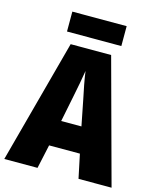

<svg xmlns="http://www.w3.org/2000/svg" viewBox="-129 -983 879 1072"><g transform="rotate(15 310.0 -446.5)"><path d="M429 0 400 -138H222L192 0H0L192 -715H426L620 0ZM340 -434Q332 -471 323.5 -515.5Q315 -560 311 -592Q306 -561 298 -517.5Q290 -474 282 -436L252 -287H369ZM468 -893V-778H154V-893Z"/></g></svg>

Font: Noto Sans Thai Cond Blk
Style: Regular
Weight: 900
Width: 3
Designer: Monotype Design Team
Foundry: Monotype Imaging Inc.
Version: Version 2.002; ttfautohint (v1.8.4.7-5d5b)